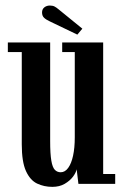

<svg xmlns="http://www.w3.org/2000/svg" viewBox="-20 -680 456 710"><path d="M173.5 11Q143 11 117.2 -1.2Q91.5 -13.5 76 -47.5Q60.5 -81.5 60.5 -146.5V-487.5H9V-523H165.5V-158Q165.5 -111 169.8 -86Q174 -61 182.8 -52Q191.5 -43 204.5 -43Q220.5 -43 232.2 -59.2Q244 -75.5 250.2 -104.2Q256.5 -133 256.5 -172V-487.5H210V-523H361.5V-36.5H406V0H270L263.5 -54Q261 -41.5 249.8 -26.5Q238.5 -11.5 219.2 -0.2Q200 11 173.5 11ZM266 -552 164 -601Q150 -607.5 142.8 -614.5Q135.5 -621.5 135.5 -634Q135.5 -646 144 -652.8Q152.5 -659.5 164.5 -659.5Q175 -659.5 182 -655.8Q189 -652 196 -646L284.5 -574Z"/></svg>

Font: Imbue Thin 10pt SemiBold
Style: Regular
Weight: 600
Version: Version 1.102